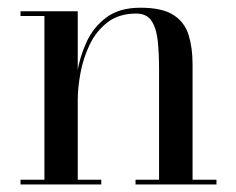

<svg xmlns="http://www.w3.org/2000/svg" viewBox="-20 -490 628 510"><path d="M186.5 -460V-12.5H249V0H34.5V-12.5H98V-447.5H34.5V-460ZM491.5 -319.5V-12.5H555V0H340V-12.5H402.5V-306Q402.5 -348 399 -381.5Q395.5 -415 382.5 -434.5Q369.5 -454 342 -454Q296 -454 265.8 -430.8Q235.5 -407.5 218.2 -371.5Q201 -335.5 193.8 -296.2Q186.5 -257 186.5 -224L178 -220.5Q178 -254.5 185 -297Q192 -339.5 210.2 -379Q228.5 -418.5 263 -444Q297.5 -469.5 353 -469.5Q411 -469.5 440.8 -450.2Q470.5 -431 481 -397Q491.5 -363 491.5 -319.5Z"/></svg>

Font: Bodoni Moda 18pt
Style: Regular
Weight: 400
Designer: Owen Earl
Foundry: indestructible type
Version: Version 2.005